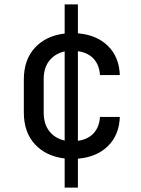

<svg xmlns="http://www.w3.org/2000/svg" viewBox="-20 -710 640 870"><path d="M273 140V8Q188 -2 138 -56.5Q88 -111 88 -200V-350Q88 -439 138 -493.5Q188 -548 273 -558V-690H333V-559Q418 -552 469 -502Q520 -452 523 -370H433Q430 -416 404 -444Q378 -472 333 -478V-72Q378 -78 404 -106Q430 -134 433 -180H523Q520 -98 469 -48Q418 2 333 9V140ZM178 -200Q178 -148 203.5 -115.5Q229 -83 273 -73V-477Q229 -467 203.5 -435Q178 -403 178 -351Z"/></svg>

Font: JetBrainsMono Nerd Font Mono
Style: Regular
Weight: 400
Monospace: yes
Designer: Philipp Nurullin, Konstantin Bulenkov
Foundry: JetBrains
Version: Version 2.304; ttfautohint (v1.8.4.7-5d5b);Nerd Fonts 2.3.0